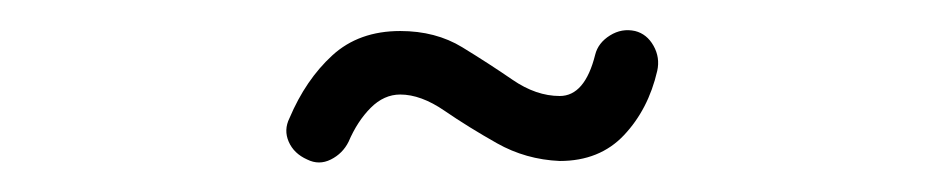

<svg xmlns="http://www.w3.org/2000/svg" viewBox="-20 -321 640 130"><path d="M216 -225Q212 -217 204 -213Q196 -209 188 -213Q179 -217 175.5 -225Q172 -233 176 -241Q187 -267 205 -283.5Q223 -300 251 -300Q275 -300 293 -289Q311 -278 327 -267Q343 -256 359 -256Q376 -256 383 -284Q385 -292 393 -297Q401 -302 410 -300Q418 -298 422.5 -290Q427 -282 425 -273Q419 -247 402.5 -229.5Q386 -212 359 -212Q336 -213 316.5 -224Q297 -235 281 -246Q265 -257 251 -257Q240 -257 231 -248Q222 -239 216 -225Z"/></svg>

Font: Yomogi
Style: Regular
Weight: 400
Designer: satsuyako
Foundry: satsuyako
Version: Version 3.100